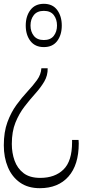

<svg xmlns="http://www.w3.org/2000/svg" viewBox="-115 -566 500 1007"><path d="M102 -208H135Q136 -170 117 -138Q98 -106 70 -75Q42 -44 13.5 -7Q-15 30 -34 77Q-53 124 -53 189Q-53 236 -38.5 276.5Q-24 317 8.5 342Q41 367 96 367Q173 367 218 323Q263 279 263 180V168H297Q297 172 297.5 177Q298 182 298 186Q298 299 244 360Q190 421 94 421Q32 421 -10 391.5Q-52 362 -73.5 311Q-95 260 -95 196Q-95 126 -76 74.5Q-57 23 -28.5 -16Q0 -55 29 -86Q58 -117 79 -146Q100 -175 102 -208ZM115 -546Q161 -546 185 -513.5Q209 -481 209 -432Q209 -383 185 -351Q161 -319 115 -319Q69 -319 44.5 -351Q20 -383 20 -432Q20 -481 44.5 -513.5Q69 -546 115 -546ZM115 -509Q80 -509 62.5 -487Q45 -465 45 -432Q45 -400 62.5 -378Q80 -356 115 -356Q150 -356 167 -378Q184 -400 184 -432Q184 -465 167 -487Q150 -509 115 -509Z"/></svg>

Font: Noto Serif Myanmar ExtraCondensed ExtraLight
Style: Regular
Weight: 200
Width: 2
Designer: Ben Mitchell and the Monotype Design Team
Foundry: Monotype Imaging Inc.
Version: Version 2.106; ttfautohint (v1.8.4.7-5d5b)